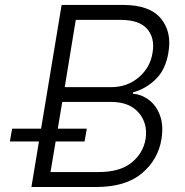

<svg xmlns="http://www.w3.org/2000/svg" viewBox="-20 -747 740 767"><path d="M105.5 0 226.2 -727.3H471.6Q578.1 -727.3 622.7 -673.1Q667.3 -619 652.7 -536.9Q641.7 -468.8 601.9 -430.2Q562.1 -391.7 511.7 -378.2L510.7 -372.5Q545.5 -370 574.9 -347.8Q604.4 -325.6 619.1 -285.9Q633.9 -246.1 625 -190.7Q611.2 -108.3 546.3 -54.2Q481.5 0 364.3 0ZM181.8 -59.7H374.3Q458.5 -59.7 505 -96.9Q551.5 -134.2 561.4 -190.7Q571.4 -253.2 534.3 -296.5Q497.2 -339.8 424 -339.8H228.7ZM238.6 -398.8H423.7Q487.9 -398.8 534.1 -437.9Q580.3 -476.9 589.5 -536.9Q599.4 -594.8 568 -631.2Q536.6 -667.6 461.6 -667.6H282.7ZM19.5 -181.8 28.4 -233H326.7L317.8 -181.8Z"/></svg>

Font: Inter Light  BETA
Style: Italic
Weight: 300
Italic angle: 9.39999°
Designer: Rasmus Andersson
Foundry: rsms
Version: Version 3.011;git-f93a4a705